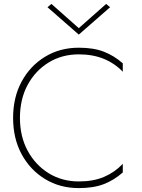

<svg xmlns="http://www.w3.org/2000/svg" viewBox="-20 -953 725 982"><path d="M383 -809 523 -933 543 -916 383 -776 223 -916 243 -933ZM82 -350Q82 -255 121.5 -182Q161 -109 229 -67Q297 -25 383 -25Q457 -25 511.5 -48Q566 -71 608 -115V-71Q564 -32 511.5 -11.5Q459 9 383 9Q286 9 210 -37.5Q134 -84 90.5 -164.5Q47 -245 47 -350Q47 -455 90.5 -535.5Q134 -616 210 -662.5Q286 -709 383 -709Q459 -709 511.5 -688.5Q564 -668 608 -629V-586Q567 -629 511 -652Q455 -675 383 -675Q297 -675 229 -633.5Q161 -592 121.5 -519Q82 -446 82 -350Z"/></svg>

Font: Jost* Thin
Style: Regular
Weight: 200
Version: Version 3.7